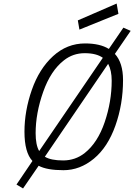

<svg xmlns="http://www.w3.org/2000/svg" viewBox="-20 -950 757 1083"><path d="M163 -42 73 91 110 113 198 -15C229.3 1.7 276 10 338 10C400 10 457.2 -11.7 509.5 -55C561.8 -98.3 602.3 -160.5 631 -241.5C659.7 -322.5 674 -408 674 -498C674 -563.3 658.7 -612.7 628 -646L717 -776L676 -794L594 -674C560.7 -694.7 516 -705 460 -705C392 -705 331.8 -681.2 279.5 -633.5C227.2 -585.8 187.2 -522.3 159.5 -443C131.8 -363.7 118 -285 118 -207C118 -129 133 -74 163 -42ZM560 -624 201 -98C187.7 -120.7 181 -154.3 181 -199C181 -273.7 195.2 -351.2 223.5 -431.5C251.8 -511.8 291 -571.3 341 -610C375 -636.7 414 -650 458 -650C502 -650 536 -641.3 560 -624ZM233 -66 590 -590C603.3 -565.3 610 -533.7 610 -495C610 -416.3 596.8 -338.3 570.5 -261C544.2 -183.7 506.7 -125.7 458 -87C422.7 -59 382 -45 336 -45C290 -45 255.7 -52 233 -66ZM428 -783 648 -872 638 -930 419 -835Z"/></svg>

Font: Titillium Web
Style: Light Italic
Weight: 300
Italic angle: -13°
Version: Version 1.001;PS 57.000;hotconv 1.0.70;makeotf.lib2.5.55311